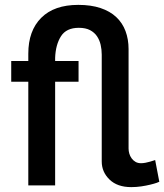

<svg xmlns="http://www.w3.org/2000/svg" viewBox="-20 -760 673 787"><path d="M633 -15Q632 -14 622 -10.5Q612 -7 595.5 -3Q579 1 559 4Q539 7 518 7Q461 7 429 -24Q397 -55 397 -98V-536Q397 -557 392.5 -576.5Q388 -596 377.5 -611.5Q367 -627 349 -636.5Q331 -646 303 -646Q252 -646 230 -611.5Q208 -577 206 -523V-510H302V-425H206V0H96V-425H26V-510H96V-540Q96 -634 149 -687Q202 -740 301 -740Q353 -740 392 -727Q431 -714 456.5 -690Q482 -666 494.5 -632.5Q507 -599 507 -559V-151Q507 -141 510 -130.5Q513 -120 519.5 -111Q526 -102 535.5 -96.5Q545 -91 558 -91Q567 -91 577 -93Q587 -95 595.5 -97.5Q604 -100 610 -102Q616 -104 616 -104Z"/></svg>

Font: Oxford Sans SemiBold
Style: Regular
Weight: 600
Designer: Matt McInerney, Pablo Impallari, Rodrigo Fuenzalida
Foundry: Matt McInerney, Pablo Impallari, Rodrigo Fuenzalida
Version: Version 3.000g; ttfautohint (v1.5) -l 8 -r 28 -G 28 -x 14 -D